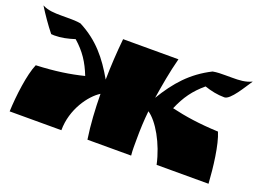

<svg xmlns="http://www.w3.org/2000/svg" viewBox="-83 -710 1215 900"><g transform="rotate(20 524.5 -260.5)"><path d="M640 -293C651 -361 662 -428 681 -500H405C398 -431 394 -362 393 -294C342 -383 287 -452 192 -501C171 -505 149 -505 128 -505H96C61 -505 29 -506 0 -521C25 -481 52 -442 80 -407C85 -407 90 -406 95 -406C130 -406 161 -413 196 -424C245 -381 273 -338 297 -277C229 -260 157 -249 62 -245C38 -190 24 -79 21 0H279C279 -105 343 -192 393 -223C394 -147 398 -73 409 0H627C624 -27 625 -54 625 -82C625 -129 627 -175 632 -223C679 -192 733 -99 754 0H1013C1008 -79 995 -189 971 -245C876 -249 804 -260 736 -276C763 -339 793 -381 844 -424C877 -413 909 -406 944 -406C974 -406 1020 -486 1044 -521C1013 -506 982 -505 947 -505H915C894 -505 872 -505 851 -501C754 -452 695 -384 640 -293Z"/></g></svg>

Font: Ruslan Display
Style: Regular
Weight: 400
Designer: Denis Masharov, Vladimir Rabdu
Foundry: Denis Masharov, Vladimir Rabdu
Version: Version 1.001